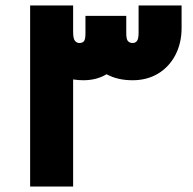

<svg xmlns="http://www.w3.org/2000/svg" viewBox="-20 -681 703 701"><path d="M90 0V-661H247V-565Q247 -540 253.5 -532Q260 -524 270 -524Q281 -524 286.5 -530.5Q292 -537 292 -559V-623H441V-559Q441 -537 447.5 -530.5Q454 -524 464 -524Q475 -524 480.5 -532Q486 -540 486 -561V-661H643V-579Q643 -524 620.5 -480.5Q598 -437 557.5 -412.5Q517 -388 464 -388Q409 -388 369 -410Q333 -388 284 -388Q266 -388 247 -391V0Z"/></svg>

Font: Readex Pro bold
Style: Bold
Weight: 700
Designer: Bonnie Shaver-Troup, Thomas Jockin
Foundry: Lexend
Version: Version 1.200; ttfautohint (v1.8.3)